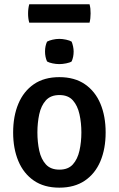

<svg xmlns="http://www.w3.org/2000/svg" viewBox="-20 -872 560 906"><path d="M478.5 -247Q478.5 -170 453.8 -111.2Q429 -52.5 380.2 -19.5Q331.5 13.5 260 13.5Q188 13.5 139.5 -20Q91 -53.5 66.5 -112.2Q42 -171 42 -247Q42 -324 66.8 -382.8Q91.5 -441.5 140 -474.8Q188.5 -508 260 -508Q332 -508 380.8 -474.5Q429.5 -441 454 -382.2Q478.5 -323.5 478.5 -247ZM156.5 -247Q156.5 -201.5 165.2 -161.2Q174 -121 196.5 -96.2Q219 -71.5 260.5 -71.5Q301.5 -71.5 323.8 -96.2Q346 -121 355 -161.2Q364 -201.5 364 -247Q364 -292.5 355 -333Q346 -373.5 323.8 -398.5Q301.5 -423.5 260.5 -423.5Q219 -423.5 196.5 -398.5Q174 -373.5 165.2 -333Q156.5 -292.5 156.5 -247ZM192.5 -629Q192.5 -655 202 -675.5Q212 -681 228.2 -684.8Q244.5 -688.5 260 -688.5Q274.5 -688.5 292 -684.8Q309.5 -681 318 -675.5Q322 -666 324.8 -653Q327.5 -640 327.5 -629Q327.5 -603 318 -582Q310 -576.5 292.2 -573Q274.5 -569.5 260 -569.5Q244.5 -569.5 227.8 -573Q211 -576.5 202 -582Q192.5 -603 192.5 -629ZM118 -765Q115 -776 113.8 -785.8Q112.5 -795.5 112.5 -808Q112.5 -820.5 113.8 -830.5Q115 -840.5 118 -852H402.5Q405.5 -840.5 406.5 -831.2Q407.5 -822 407.5 -808.5Q407.5 -784 402.5 -765Z"/></svg>

Font: Signika Negative Light Medium
Style: Regular
Weight: 500
Version: Version 2.001